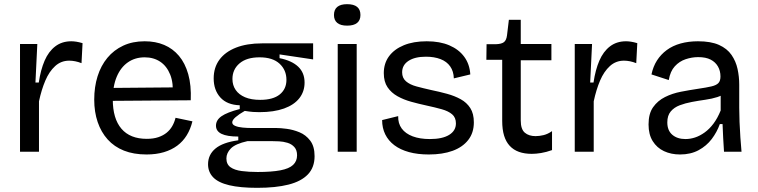

<svg xmlns="http://www.w3.org/2000/svg" viewBox="-20 -728 3638 921"><path d="M76 0V-277V-517H159L150 -332H166Q175 -393 194 -437Q213 -481 245 -505.5Q277 -530 322 -530Q333 -530 346 -528Q359 -526 376 -521L371 -425Q356 -431 341 -434Q326 -437 312 -437Q273 -437 244.5 -411Q216 -385 197.5 -341.5Q179 -298 167 -242V0Z M683 13Q621 13 574.5 -5.5Q528 -24 496.5 -59Q465 -94 448.5 -142.5Q432 -191 432 -250Q432 -311 448 -362Q464 -413 495 -450.5Q526 -488 571 -509Q616 -530 674 -530Q726 -530 767.5 -512.5Q809 -495 838.5 -460Q868 -425 883 -372Q898 -319 895 -247L490 -244V-306L838 -309L808 -267Q813 -329 796.5 -370Q780 -411 748.5 -432Q717 -453 674 -453Q628 -453 593.5 -429Q559 -405 540 -360Q521 -315 521 -251Q521 -159 562.5 -110.5Q604 -62 684 -62Q716 -62 739.5 -70Q763 -78 779.5 -91.5Q796 -105 806.5 -123.5Q817 -142 822 -163L903 -146Q894 -109 876 -79.5Q858 -50 830.5 -29.5Q803 -9 766 2Q729 13 683 13Z M1214 173Q1132 173 1079.5 160.5Q1027 148 1002.5 122.5Q978 97 978 60Q978 14 1013.5 -15.5Q1049 -45 1123 -55V-73Q1069 -73 1042.5 -86Q1016 -99 1016 -125Q1016 -152 1042.5 -170.5Q1069 -189 1130 -205V-223Q1069 -225 1037 -260.5Q1005 -296 1005 -352Q1005 -404 1032.5 -441.5Q1060 -479 1112 -499.5Q1164 -520 1237 -520H1482V-443L1321 -467V-449Q1380 -437 1410.5 -408Q1441 -379 1441 -332Q1441 -289 1416 -257Q1391 -225 1342.5 -207.5Q1294 -190 1224 -190Q1209 -190 1194 -191Q1179 -192 1154 -196Q1126 -180 1110 -166Q1094 -152 1094 -141Q1094 -130 1108.5 -124Q1123 -118 1144.5 -116Q1166 -114 1185 -114H1305Q1325 -114 1355.5 -110Q1386 -106 1416.5 -93.5Q1447 -81 1468 -53.5Q1489 -26 1489 21Q1489 75 1457 108.5Q1425 142 1364 157.5Q1303 173 1214 173ZM1216 97Q1283 97 1325 89Q1367 81 1386 63Q1405 45 1405 17Q1405 -8 1392 -22.5Q1379 -37 1359 -43Q1339 -49 1319 -50Q1299 -51 1284 -51H1167Q1109 -38 1087.5 -16Q1066 6 1066 32Q1066 60 1085.5 74Q1105 88 1139.5 92.5Q1174 97 1216 97ZM1228 -249Q1290 -249 1322 -275Q1354 -301 1354 -345Q1354 -392 1321 -422.5Q1288 -453 1225 -453Q1163 -453 1129 -424Q1095 -395 1095 -349Q1095 -319 1110.5 -296.5Q1126 -274 1155.5 -261.5Q1185 -249 1228 -249Z M1600 0V-517H1691V0ZM1645 -605Q1614 -605 1598 -618Q1582 -631 1582 -656Q1582 -682 1598 -695Q1614 -708 1645 -708Q1677 -708 1693 -695Q1709 -682 1709 -656Q1709 -631 1693 -618Q1677 -605 1645 -605Z M2037 13Q1983 13 1941.5 1.5Q1900 -10 1871.5 -31.5Q1843 -53 1828 -83.5Q1813 -114 1813 -152L1890 -171Q1889 -136 1907 -111.5Q1925 -87 1959.5 -74Q1994 -61 2042 -61Q2102 -61 2134.5 -81Q2167 -101 2167 -136Q2167 -164 2149 -179.5Q2131 -195 2099 -204Q2067 -213 2025 -222Q1988 -230 1952 -240Q1916 -250 1886.5 -266.5Q1857 -283 1839 -309.5Q1821 -336 1821 -377Q1821 -424 1846 -458Q1871 -492 1917 -511Q1963 -530 2027 -530Q2090 -530 2135.5 -510.5Q2181 -491 2207 -455.5Q2233 -420 2236 -371L2157 -352Q2156 -386 2139.5 -409.5Q2123 -433 2093 -444.5Q2063 -456 2023 -456Q1970 -456 1939.5 -436Q1909 -416 1909 -381Q1909 -354 1927.5 -338Q1946 -322 1977.5 -313.5Q2009 -305 2049 -296Q2088 -288 2124.5 -278Q2161 -268 2190 -252Q2219 -236 2236 -209.5Q2253 -183 2253 -141Q2253 -91 2226 -56.5Q2199 -22 2151 -4.5Q2103 13 2037 13Z M2531 10Q2496 10 2469.5 0.5Q2443 -9 2425 -28.5Q2407 -48 2398 -77.5Q2389 -107 2389 -148V-441H2313L2314 -516H2360Q2386 -517 2397.5 -526Q2409 -535 2412 -558L2421 -633H2478V-517H2625V-439H2478V-150Q2478 -108 2497.5 -91.5Q2517 -75 2549 -75Q2568 -75 2588 -80Q2608 -85 2628 -99V-8Q2600 2 2575.5 6Q2551 10 2531 10Z M2737 0V-277V-517H2820L2811 -332H2827Q2836 -393 2855 -437Q2874 -481 2906 -505.5Q2938 -530 2983 -530Q2994 -530 3007 -528Q3020 -526 3037 -521L3032 -425Q3017 -431 3002 -434Q2987 -437 2973 -437Q2934 -437 2905.5 -411Q2877 -385 2858.5 -341.5Q2840 -298 2828 -242V0Z M3242 13Q3199 13 3165 -3Q3131 -19 3111 -51Q3091 -83 3091 -131Q3091 -183 3113 -214Q3135 -245 3170 -262.5Q3205 -280 3246.5 -288Q3288 -296 3328 -302Q3369 -308 3392.5 -313.5Q3416 -319 3426 -329.5Q3436 -340 3436 -361Q3436 -388 3424 -409Q3412 -430 3389 -442Q3366 -454 3329 -454Q3299 -454 3269 -444Q3239 -434 3217 -410Q3195 -386 3188 -344L3105 -371Q3113 -409 3131.5 -438Q3150 -467 3178.5 -488Q3207 -509 3245 -519.5Q3283 -530 3328 -530Q3390 -530 3429 -512.5Q3468 -495 3489 -464.5Q3510 -434 3518 -397Q3526 -360 3526 -322V-211Q3526 -179 3527.5 -142.5Q3529 -106 3531.5 -69Q3534 -32 3537 0H3453Q3451 -33 3449 -66Q3447 -99 3446 -133H3433Q3419 -94 3394 -61Q3369 -28 3331 -7.5Q3293 13 3242 13ZM3268 -61Q3291 -61 3314 -68.5Q3337 -76 3360 -92.5Q3383 -109 3402.5 -135Q3422 -161 3437 -198V-291L3464 -287Q3448 -271 3421.5 -262.5Q3395 -254 3363 -249.5Q3331 -245 3299 -239Q3267 -233 3240.5 -223Q3214 -213 3197.5 -193.5Q3181 -174 3181 -141Q3181 -102 3205 -81.5Q3229 -61 3268 -61Z"/></svg>

Font: Bricolage Grotesque 48pt Condensed ExtraBold
Style: Regular
Weight: 400
Version: Version 1.000;gftools[0.9.30]